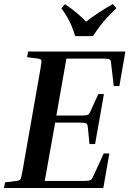

<svg xmlns="http://www.w3.org/2000/svg" viewBox="-22 -937 645 957"><path d="M523 -172 493 0H-2L3 -28L59 -35Q76 -37 80 -43.5Q84 -50 90 -84L180 -596Q186 -630 184 -636.5Q182 -643 167 -645L113 -652L118 -680H603L573 -508H545L532 -619Q531 -631 528.5 -636.5Q526 -642 516.5 -643.5Q507 -645 483 -645H309L259 -361H373Q397 -361 407 -362.5Q417 -364 421.5 -369.5Q426 -375 431 -387L468 -468H496L452 -219H424L416 -300Q415 -318 408 -322Q401 -326 366 -326H253L201 -35H385Q409 -35 419 -36.5Q429 -38 434 -43.5Q439 -49 444 -61L495 -172ZM558 -896Q530 -869 511.5 -849Q493 -829 477.5 -808.5Q462 -788 441 -757H353Q343 -788 334.5 -808.5Q326 -829 314.5 -849Q303 -869 284 -896L302 -916Q334 -895 360 -873Q386 -851 407 -829Q435 -851 470 -874Q505 -897 541 -917Z"/></svg>

Font: Inria Serif
Style: Bold Italic
Weight: 700
Italic angle: -10°
Designer: Black Foundry Team
Foundry: Black Foundry
Version: Version 1.000; ttfautohint (v1.8.3)